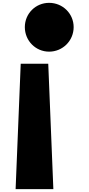

<svg xmlns="http://www.w3.org/2000/svg" viewBox="-20 -943 629 1353"><path d="M326 -579C422 -579 499 -656 499 -752C499 -847 422 -923 326 -923C231 -923 155 -847 155 -752C155 -656 231 -579 326 -579ZM90 390H356L320 -494H126Z"/></svg>

Font: Hussar Dziwak
Style: Regular
Weight: 400
Version: Version 1.022